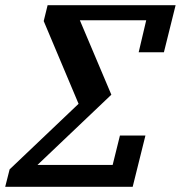

<svg xmlns="http://www.w3.org/2000/svg" viewBox="-43 -718 695 738"><path d="M-6 -67 259 -319 125 -637 140 -698H632L587 -517H490L519 -640H264L385 -354L101 -84H390L418 -197H516L467 0H-23Z"/></svg>

Font: IBM Plex Serif SmBld
Style: Italic
Weight: 600
Italic angle: -14°
Designer: Mike Abbink, Paul van der Laan, Pieter van Rosmalen
Foundry: Bold Monday
Version: Version 3.001